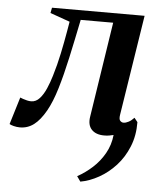

<svg xmlns="http://www.w3.org/2000/svg" viewBox="-88 -557 678 819"><g transform="rotate(5 250.5 -148.0)"><path d="M286.5 216 271 194Q305 175.5 335 148.2Q365 121 385.5 85Q406 49 410.5 5.5Q401 8 391.2 9.5Q381.5 11 370.5 11Q335 11 316.8 -8.2Q298.5 -27.5 304 -63L367 -471.5H228Q210 -382.5 193.5 -307Q177 -231.5 159.2 -172.5Q141.5 -113.5 119.5 -74.5Q95.5 -32 69 -12Q42.5 8 9.5 8Q-4 8 -17.5 4.5Q-31 1 -35.5 -2.5L0 -119Q4.5 -117 12.5 -114.2Q20.5 -111.5 29.8 -109.2Q39 -107 47.5 -107Q68 -107 83.8 -124.5Q99.5 -142 111 -168.8Q122.5 -195.5 130.8 -223.5Q139 -251.5 144.5 -272.5Q150.5 -296.5 155.8 -321Q161 -345.5 165.5 -369.2Q170 -393 174 -415.8Q178 -438.5 181.5 -459.5L97 -489.5L101.5 -512.5H498L430.5 -82.5Q427.5 -63.5 433.8 -57Q440 -50.5 448 -50.5Q457.5 -50.5 469.5 -56.8Q481.5 -63 493 -75.5L507 -58Q507.5 0 488.2 47.2Q469 94.5 436.8 129.8Q404.5 165 365.2 187Q326 209 286.5 216Z"/></g></svg>

Font: Merriweather 120pt SemiBold
Style: Italic
Weight: 600
Italic angle: -7.8°
Version: Version 2.101